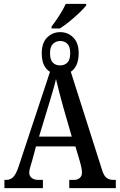

<svg xmlns="http://www.w3.org/2000/svg" viewBox="-20 -978 622 998"><path d="M248 -840Q266 -863 288 -897Q310 -931 322 -958H428V-950Q418 -936 394 -913Q370 -890 342.5 -867.5Q315 -845 291 -830H248ZM3 0V-43H14Q33 -43 48 -57Q63 -71 77 -113L240 -605Q220 -616 208.5 -640Q197 -664 197 -702Q197 -755 225 -783Q253 -811 293 -811Q333 -811 361 -783Q389 -755 389 -702Q389 -666 378 -641.5Q367 -617 348 -605L511 -93Q520 -64 534 -53.5Q548 -43 569 -43H582V0H340V-43H366Q383 -43 394.5 -53Q406 -63 406 -80Q406 -93 403 -107.5Q400 -122 396 -136L372 -217H167L148 -146Q144 -130 138 -112Q132 -94 132 -81Q132 -63 145 -53Q158 -43 177 -43H203V0ZM293 -638Q315 -638 330 -652.5Q345 -667 345 -702Q345 -736 330 -750.5Q315 -765 293 -765Q272 -765 256 -750.5Q240 -736 240 -702Q240 -667 254.5 -652.5Q269 -638 293 -638ZM183 -268H353L308 -424Q297 -463 287.5 -500.5Q278 -538 271 -567Q264 -536 255 -506.5Q246 -477 234 -436Z"/></svg>

Font: Noto Serif ExtraCondensed Medium
Style: Regular
Weight: 500
Width: 2
Designer: Monotype Design Team
Foundry: Monotype Imaging Inc.
Version: Version 2.015